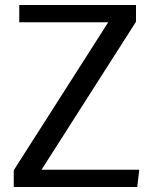

<svg xmlns="http://www.w3.org/2000/svg" viewBox="-20 -748 611 768"><path d="M57 -728V-659H413L35 -67V0H529L537 -69H146L524 -661V-728Z"/></svg>

Font: Rosario
Style: Regular
Weight: 400
Designer: Hector Gatti
Foundry: Omnibus Type
Version: Version 1.100